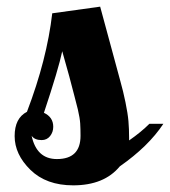

<svg xmlns="http://www.w3.org/2000/svg" viewBox="-20 -551 511 577"><path d="M24 -142Q24 -196 61 -215Q121 -372 137 -511L281 -531L316 -402L342 -306Q350 -278 357 -244Q364 -210 366 -187Q368 -164 368 -135V-129Q404 -154 429 -179H471Q426 -111 340 -51Q293 6 200 6Q119 6 71.5 -40.5Q24 -87 24 -142ZM75 -143Q90 -73 151 -73Q222 -73 222 -143Q222 -164 221 -180Q220 -196 214 -222L204 -261Q200 -276 188 -322L167 -397Q156 -344 112 -212Q140 -199 140 -170Q140 -154 130.5 -142Q121 -130 105 -130Q84 -130 75 -143Z"/></svg>

Font: Lobster Two
Style: Bold
Weight: 700
Designer: Pablo Impallari
Foundry: Pablo Impallari. www.impallari.com
Version: Version 1.006